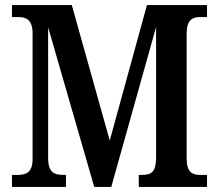

<svg xmlns="http://www.w3.org/2000/svg" viewBox="-20 -734 859 754"><path d="M27 0H239V-47H233C193 -47 169 -55 169 -115V-627L350 0H417L593 -628V-113C592 -58 575 -47 535 -47H525V0H793V-47H768C734 -47 713 -58 713 -112V-602C713 -656 736 -667 765 -667H793V-714H557L411 -182L262 -714H27V-667H53C83 -667 108 -656 108 -603V-110C108 -57 83 -47 48 -47H27Z"/></svg>

Font: Noto Serif Bengali Condensed SemiBold
Style: Regular
Weight: 600
Width: 3
Designer: Juan Bruce, Universal Thirst, Indian Type Foundry and the Monotype Design Team.
Foundry: Monotype Imaging Inc.
Version: Version 2.003